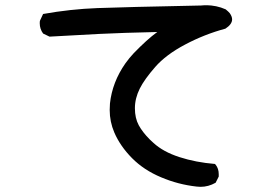

<svg xmlns="http://www.w3.org/2000/svg" viewBox="-20 -683 1040 729"><path d="M396.5 -265.6Q396.5 -277.3 397.5 -290Q406.2 -371.1 456.1 -442.4Q470.7 -462.9 487.3 -480.5Q538.1 -533.2 577.1 -561.5Q446.3 -558.6 356.9 -554.2Q267.6 -549.8 168 -543.9L143.6 -555.7Q130.9 -573.2 130.9 -594.7Q130.9 -602.5 131.8 -604.5L143.6 -629.9Q247.1 -648.4 349.6 -652.3Q452.1 -656.2 743.2 -662.1Q752 -663.1 756.8 -663.1Q761.7 -663.1 767.1 -663.1Q772.5 -663.1 782.2 -662.1Q792 -661.1 800.8 -659.2Q819.3 -655.3 836.9 -647.5Q847.7 -638.7 852.5 -632.8Q861.3 -620.1 861.3 -609.4Q861.3 -590.8 835.9 -574.2Q755.9 -552.7 682.6 -513.7Q610.4 -475.6 569.3 -428.7Q528.3 -381.8 510.7 -346.7Q492.2 -309.6 492.2 -272Q492.2 -234.4 506.8 -207.5Q521.5 -180.7 548.8 -153.3L562.5 -140.6Q599.6 -106.4 661.6 -86.4Q723.6 -66.4 795.9 -60.5L798.8 -57.6Q810.5 -43 810.5 -21.5Q810.5 -18.6 810.5 -12.7L798.8 10.7Q771.5 26.4 741.2 26.4Q734.4 26.4 726.6 25.4Q656.2 17.6 591.8 -9.8Q526.4 -37.1 481.4 -82.5Q436.5 -127.9 414.1 -179.7Q396.5 -220.7 396.5 -265.6Z"/></svg>

Font: JasonHandwriting2
Style: SemiBold
Weight: 600
Version: Version 1.04.7